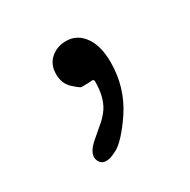

<svg xmlns="http://www.w3.org/2000/svg" viewBox="-76 -168 403 407"><g transform="rotate(-30 125.0 35.5)"><path d="M103 159Q71 176 61 157Q52 139 77 117L105 93Q117 83 126 70Q141 47 141 9Q141 4 136 4Q129 5 110 5Q107 5 92 -8.5Q77 -22 77 -45.5Q77 -69 92.5 -82.5Q108 -96 130 -96Q157 -96 173.5 -73Q190 -50 190 -10Q190 51 157 101Q125 148 103 159Z"/></g></svg>

Font: Resource Han Rounded KR Light
Style: Regular
Weight: 300
Designer: Cyano Hao (round all glyphs); Ryoko NISHIZUKA 西塚涼子 (kana, bopomofo & ideographs); Paul D. Hunt (Latin, Greek & Cyrillic)
Foundry: Cyano Hao
Version: 0.990